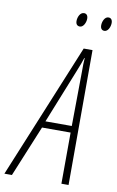

<svg xmlns="http://www.w3.org/2000/svg" viewBox="-165 -952 612 1005"><g transform="rotate(10 141.0 -450.0)"><path d="M318 -827C338 -827 349 -854 349 -874C349 -891 341 -900 328 -900C308 -900 297 -873 297 -853C297 -836 305 -827 318 -827ZM188 -827C207 -827 219 -854 219 -874C219 -891 211 -900 198 -900C177 -900 166 -873 166 -853C166 -836 174 -827 188 -827ZM-67 0H-27L85 -272H237L236 0H274L275 -717H228ZM97 -307 212 -594C225 -626 234 -650 240 -669H242C240 -650 240 -624 240 -595L237 -307Z"/></g></svg>

Font: Noto Sans ExtraCondensed ExtraLight
Style: Italic
Weight: 200
Width: 2
Italic angle: -12°
Designer: Monotype Design Team
Foundry: Monotype Imaging Inc.
Version: Version 2.013